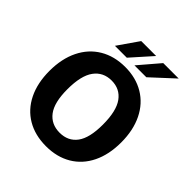

<svg xmlns="http://www.w3.org/2000/svg" viewBox="-246 -1096 1272 1272"><g transform="rotate(45 390.0 -459.5)"><path d="M53.8 -359.5Q53.8 -473.6 95.4 -558.1Q137 -642.5 213.2 -687.8Q289.4 -733 390.8 -733Q491.5 -733 567.2 -687.8Q642.9 -642.6 684.2 -558.3Q725.5 -474 725.5 -360Q725.5 -247 684.7 -163.4Q643.9 -79.9 568.2 -34.9Q492.5 10 390.5 10Q287.6 10 211.7 -34.7Q135.8 -79.4 94.8 -162.8Q53.8 -246.2 53.8 -359.5ZM556.2 -357.8Q556.2 -485.4 512.6 -545.6Q469 -605.8 390.8 -605.8Q311.9 -605.8 267.8 -545.3Q223.8 -484.9 223.8 -357.8Q223.8 -233.5 267.8 -175.4Q311.9 -117.2 391 -117.2Q469.9 -117.2 513.1 -175.2Q556.2 -233.2 556.2 -357.8ZM243.1 -783.5H354.5L484.1 -929H344.2ZM426.2 -783.5H537.6L695.2 -929H550.5Z"/></g></svg>

Font: Public Sans VF
Style: Regular
Weight: 400
Designer: Pablo Impallari, Rodrigo Fuenzalida (Modified by Dan O. Williams and USWDS)
Version: Version 1.003